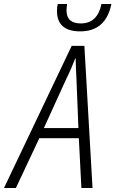

<svg xmlns="http://www.w3.org/2000/svg" viewBox="-78 -947 581 967"><path d="M143 -302 256 -550Q270 -578 281 -604Q292 -630 301 -653H303Q303 -630 304.5 -603Q306 -576 307 -551L317 -302ZM-58 0H2L120 -251H319L332 0H388L347 -716H283ZM326 -789Q455 -789 483 -927H433Q413 -829 329 -829Q257 -829 257 -895Q257 -903 258 -911.5Q259 -920 260 -927H213Q209 -914 209 -892Q209 -789 326 -789Z"/></svg>

Font: Noto Sans Display SemiCondensed Light
Style: Italic
Weight: 300
Width: 4
Italic angle: -12°
Designer: Monotype Design Team
Foundry: Monotype Imaging Inc.
Version: Version 1.900